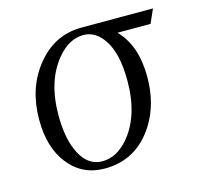

<svg xmlns="http://www.w3.org/2000/svg" viewBox="-81 -590 738 696"><g transform="rotate(-15 287.5 -242.0)"><path d="M526.4 -448.7H402.3Q465.3 -384.3 465.3 -266.6Q465.3 -165 418.5 -90.8Q351.1 15.1 231.4 15.1Q146.5 15.1 95.2 -50.8Q46.4 -113.3 46.4 -216.8Q46.4 -334 109.4 -413.6Q176.8 -500.5 281.2 -500.5H549.3ZM280.3 -472.7Q227.5 -472.7 184.1 -421.9Q118.2 -345.2 118.2 -214.8Q118.2 -136.7 139.2 -85.9Q168.9 -12.7 230 -12.7Q282.2 -12.7 326.2 -62.5Q392.1 -139.2 392.1 -271.5Q392.1 -373 357.9 -424.8Q326.7 -472.7 280.3 -472.7Z"/></g></svg>

Font: I.MingCP
Style: Regular
Weight: 400
Designer: I.Font Project
Version: Version 8.000; Sep 06, 2022